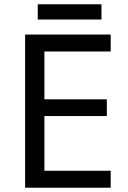

<svg xmlns="http://www.w3.org/2000/svg" viewBox="-20 -875 596 895"><path d="M496 0H97V-714H496V-635H187V-412H478V-334H187V-79H496ZM453 -855V-784H156V-855Z"/></svg>

Font: Noto Sans Shavian
Style: Regular
Weight: 400
Designer: Monotype Design Team
Foundry: Monotype Imaging Inc.
Version: Version 2.001; ttfautohint (v1.8.4.7-5d5b)